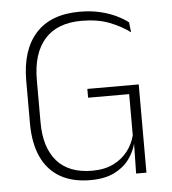

<svg xmlns="http://www.w3.org/2000/svg" viewBox="-49 -694 670 750"><g transform="rotate(-5 285.5 -319.5)"><path d="M276 10Q205.5 10 157.2 -18Q109 -46 84.2 -100Q59.5 -154 59.5 -231.5V-398Q59.5 -518.5 118.2 -583.8Q177 -649 290.5 -649Q335.5 -649 371.5 -640.2Q407.5 -631.5 434.5 -618.2Q461.5 -605 479.5 -591L484 -551.5Q451 -576.5 404.5 -594.8Q358 -613 295 -613Q199 -613 150 -557.2Q101 -501.5 101 -397.5V-232Q101 -133 147.8 -79.5Q194.5 -26 286 -26Q334.5 -26 369 -43Q403.5 -60 425.2 -88Q447 -116 455.5 -150V-328L465.5 -311.5H294.5V-346H496V-117.5L458 -118Q450 -86 428.5 -56.5Q407 -27 369.5 -8.5Q332 10 276 10ZM455.5 0 458 -132.5H496V0Z"/></g></svg>

Font: Anek Devanagari ExtraLight
Style: Regular
Weight: 250
Designer: Kailash Malviya (Devanagari) & Yesha Goshar (Latin)
Foundry: Ek Type
Version: Version 1.003